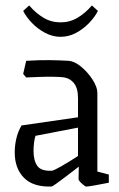

<svg xmlns="http://www.w3.org/2000/svg" viewBox="-20 -675 438 704"><path d="M168 9Q101 11 67.5 -23.5Q34 -58 34 -116Q34 -142 40 -167.5Q46 -193 59 -215L266 -245V-316Q266 -353 250 -371.5Q234 -390 208 -392Q199 -393 176 -393.5Q153 -394 125.5 -393Q98 -392 76 -391L65 -404L76 -452Q123 -455 161 -454.5Q199 -454 233 -452Q254 -450 278 -430Q302 -410 319.5 -383Q337 -356 337 -334V-46L379 -35V-5Q349 1 326 5Q303 9 296 9Q292 9 280 -2Q268 -13 268 -18L269 -64Q246 -46 224 -29.5Q202 -13 187 -2Q172 9 168 9ZM103 -121Q103 -86 117 -66.5Q131 -47 170 -49Q176 -49 205 -65.5Q234 -82 266 -103V-207L110 -177Q103 -153 103 -121ZM202 -540Q173 -540 145.5 -554.5Q118 -569 97 -591Q76 -613 65 -635L87 -655Q111 -627 139.5 -610Q168 -593 202 -593Q236 -593 264.5 -610Q293 -627 317 -655L339 -635Q328 -613 307 -591Q286 -569 259 -554.5Q232 -540 202 -540Z"/></svg>

Font: Grenze Gotisch Light
Style: Regular
Weight: 300
Designer: Renata Polastri
Foundry: Omnibus-Type
Version: Version 1.001